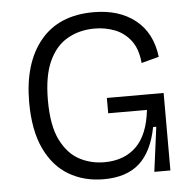

<svg xmlns="http://www.w3.org/2000/svg" viewBox="-50 -722 791 785"><g transform="rotate(-5 345.5 -330.0)"><path d="M345 12Q264 12 201.5 -25Q139 -62 103.5 -137.5Q68 -213 68 -328Q68 -488 143.5 -580Q219 -672 362 -672Q467 -672 533.5 -619Q600 -566 612 -467L540 -448Q535 -506 508.5 -540.5Q482 -575 443 -590Q404 -605 361 -605Q298 -605 249 -577Q200 -549 172.5 -488.5Q145 -428 145 -329Q145 -225 174.5 -166Q204 -107 251 -82Q298 -57 353 -57Q435 -57 484.5 -105.5Q534 -154 545 -255H386V-318H619V0H553L577 -183H564Q545 -84 492 -36Q439 12 345 12Z"/></g></svg>

Font: Bricolage Grotesque 12pt Light
Style: Regular
Weight: 300
Designer: Mathieu Triay
Foundry: Atelier Triay
Version: Version 1.001; ttfautohint (v1.8.4.7-5d5b);gftools[0.9.33.de